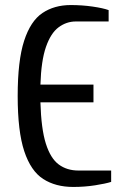

<svg xmlns="http://www.w3.org/2000/svg" viewBox="-20 -730 475 760"><path d="M270 10Q200 10 151 -21.5Q102 -53 76 -131.5Q50 -210 50 -350Q50 -490 75.5 -568.5Q101 -647 148 -678.5Q195 -710 260 -710Q305 -710 346.5 -704Q388 -698 410 -690V-645H280Q243 -645 212 -622Q181 -599 162 -544.5Q143 -490 140 -395H350V-325H140Q143 -220 161.5 -161.5Q180 -103 212.5 -79Q245 -55 290 -55H420V-10Q398 -3 356.5 3.5Q315 10 270 10Z"/></svg>

Font: Cuprum
Style: Regular
Weight: 400
Designer: Jovanny Lemonad
Foundry: Jovanny Lemonad
Version: Version 3.000